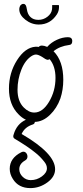

<svg xmlns="http://www.w3.org/2000/svg" viewBox="-20 -741 428 986"><path d="M70 -280Q70 -334 90 -384Q110 -434 145 -455Q156 -461 164 -461Q176 -461 196 -449Q216 -435 222 -434Q228 -433 235 -437Q265 -401 265 -341Q265 -274 232 -218.5Q199 -163 156 -163Q128 -163 102 -189Q70 -221 70 -280ZM329 -550Q301 -550 272 -536.5Q243 -523 224 -502Q223 -501 223 -500Q190 -514 179 -500Q174 -500 170 -501H162Q109 -497 67.5 -432Q26 -367 26 -286Q26 -203 75 -154Q92 -136 113 -126Q66 -105 50 -50Q44 -35 56 -28Q125 13 160 42Q185 61 207 89Q221 106 221 123Q221 146 195 165Q169 184 138 184Q114 184 96.5 167Q79 150 79 128Q79 100 109 83Q121 76 121 63Q121 53 115 45.5Q109 38 100 38Q95 38 89 41Q30 71 30 126Q30 153 46 178Q75 225 136 225Q183 225 223 196Q263 167 263 128Q263 47 91 -53Q107 -89 149 -102Q158 -105 159 -115Q200 -116 236 -150.5Q272 -185 290 -235Q305 -280 305 -331Q305 -428 255 -478Q287 -504 335 -510Q351 -511 351 -530Q351 -550 329 -550ZM79 -693Q79 -705 86 -715H87Q92 -721 100 -721Q108 -721 111 -715L113 -713Q116 -706 118 -693Q122 -667 136 -654Q151 -639 177 -639Q203 -639 223.5 -655Q244 -671 247 -692Q248 -697 248 -715H282Q282 -712 283 -710V-704Q283 -684 272 -667Q238 -615 179 -615Q142 -615 110.5 -639.5Q79 -664 79 -693Z"/></svg>

Font: Neythal
Style: Regular
Weight: 400
Designer: Tharique Azeez
Foundry: Tharique Azeez
Version: Version 0.44